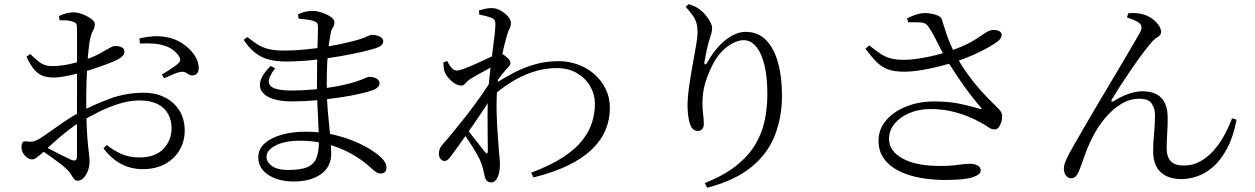

<svg xmlns="http://www.w3.org/2000/svg" viewBox="-20 -830 6040 924"><path d="M266.7 -732.6 263.9 -752.3Q279.8 -760.7 297.7 -765.6Q315.7 -770.6 334.5 -770.6Q353.6 -770.6 377 -761.6Q400.5 -752.6 418.3 -739.7Q436.2 -726.9 436.2 -714.8Q436.2 -697.6 427.6 -682.7Q419 -667.7 414 -644.3Q410 -625.5 406.5 -593.7Q402.9 -562 400.4 -521.8Q397.9 -481.6 396.5 -437.5Q395 -393.5 395 -350.2Q395 -270.7 397.4 -219.6Q399.7 -168.6 403 -137Q406.3 -105.4 408.6 -86.4Q410.9 -67.4 410.9 -50.9Q410.9 -28.7 403.1 -7.9Q395.2 12.9 382.1 26.3Q369 39.7 353.9 39.7Q342.6 39.7 335.7 30.7Q328.9 21.6 321 8Q313.1 -5.7 296.5 -20.1Q284.9 -31.2 263 -47.5Q241.2 -63.8 217.6 -80.7Q193.9 -97.7 174 -108.9L188.4 -128.3Q207.8 -118.7 231.8 -106.2Q255.7 -93.7 279.6 -81.7Q303.4 -69.7 321.7 -61.4Q338.5 -54.6 344.5 -59.7Q350.5 -64.8 350.5 -79.4Q350.5 -117.6 350.5 -181.9Q350.5 -246.3 350.5 -340Q350.5 -382.8 350.6 -436.6Q350.7 -490.3 350.7 -542.9Q350.7 -595.5 350.7 -636.8Q350.7 -678.1 350.5 -694.9Q350.3 -711.4 346 -716.9Q341.6 -722.5 330 -726.1Q316.8 -730.7 301.8 -731.8Q286.7 -732.8 266.7 -732.6ZM125.1 -570Q151.3 -545.3 167.7 -532.6Q184.1 -519.9 200.9 -515.5Q217.8 -511.1 243.5 -511.9Q261.8 -512.9 284.6 -516Q307.3 -519.2 333 -525.7Q358.7 -532.3 384.3 -540.5Q429.6 -555.9 458.3 -571.4Q487 -587 504.9 -597.7Q522.9 -608.5 534.2 -608.5Q540.5 -608.5 548.3 -607.7Q556 -606.9 562.7 -603.9Q569.5 -600.9 574.1 -596.1Q578.7 -591.3 578.9 -582.5Q579.1 -560 547 -543.9Q527.4 -533.9 499.3 -523.2Q471.3 -512.5 441.8 -502.6Q412.3 -492.7 387.4 -485.3Q369.7 -480.5 342.7 -473.7Q315.7 -466.9 287.8 -461.9Q259.9 -456.9 239.8 -456.9Q216.1 -456.9 193.3 -462.7Q170.5 -468.6 149.4 -490.1Q128.3 -511.5 107.6 -557.3ZM168.4 -161.4Q187.6 -173.3 220 -196.2Q252.4 -219.1 289.7 -244.8Q327.1 -270.5 361.7 -288.9Q431.9 -327.1 509.2 -355.3Q586.4 -383.6 671.8 -383.6Q729.9 -383.6 774.1 -361Q818.2 -338.5 843.6 -297.7Q868.9 -256.9 868.9 -201Q868.9 -150.3 844.6 -108.3Q820.3 -66.2 774.7 -41Q729.1 -15.9 665.8 -15.9Q630.4 -15.9 596.9 -26.6Q563.5 -37.3 533.6 -59.5Q503.8 -81.7 477.9 -116.2L493.8 -132.3Q524.2 -107.5 562.7 -89.9Q601.3 -72.3 651.5 -72.3Q726.9 -72.3 766.3 -113.4Q805.7 -154.4 805.7 -213.7Q805.7 -251.2 789 -281.5Q772.4 -311.8 738.3 -329.2Q704.3 -346.6 650.7 -346.6Q605 -346.6 555.4 -331.4Q505.9 -316.2 458.1 -292.8Q410.2 -269.4 367.6 -243.7Q339.6 -227.1 309.5 -203.8Q279.4 -180.5 251.2 -155.7Q222.9 -130.8 198.2 -107.2Q171.3 -82.2 157.7 -72.5Q144.1 -62.8 133.2 -62.8Q124.5 -62.8 116.8 -67.4Q109 -72 101.2 -79.9Q91.5 -89.8 87.4 -100Q83.4 -110.2 83.4 -121.2Q83.4 -138.8 88.8 -144.9Q94.3 -151.1 110.6 -149.5Q131.5 -146.4 143.2 -150Q154.8 -153.6 168.4 -161.4ZM653.3 -620.3 651.1 -645.5Q688.5 -653.6 720 -655.4Q751.5 -657.1 784.3 -650.6Q823.3 -643.8 857.4 -621.2Q891.6 -598.7 913.2 -568.5Q934.8 -538.2 936.4 -506.9Q937.2 -492.3 931.1 -480.8Q924.9 -469.3 910.7 -467.7Q899.3 -465.3 890.9 -470.5Q882.5 -475.6 873 -481.2Q863.4 -486.7 846.7 -483.4Q834 -481.6 810 -471Q785.9 -460.5 770.3 -453.3L758.8 -471.2Q769.5 -477.4 785.6 -487.6Q801.7 -497.8 816.9 -508.4Q832.1 -519.1 838.9 -525.8Q847.3 -534.5 847.5 -542.4Q847.8 -550.3 839.8 -561.7Q819.6 -590.3 789.4 -603.4Q759.1 -616.5 723.9 -619.7Q688.6 -622.8 653.3 -620.3Z M1416.9 -740.3Q1440.9 -738 1457.5 -735.8Q1474.1 -733.7 1490.1 -728.8Q1502.3 -724.2 1506.3 -718.5Q1510.3 -712.7 1510.3 -697.7Q1510.3 -691.6 1509.6 -665.8Q1508.8 -640.1 1507.9 -602.3Q1507 -564.6 1506.2 -522.4Q1505.4 -480.1 1505.4 -440.8Q1505.4 -377.2 1507.8 -320.7Q1510.2 -264.1 1512.5 -220.2Q1514.8 -176.2 1514.8 -150.7Q1514.8 -101.4 1503.3 -70.8Q1491.8 -40.3 1460.1 -26.1Q1428.4 -12 1365.6 -12Q1315.8 -12 1289.2 -31Q1262.6 -49.9 1262.6 -76.3Q1262.6 -107 1306.5 -129.9Q1350.4 -152.9 1424.4 -152.9Q1493.4 -152.9 1555.9 -136.2Q1618.4 -119.4 1671.6 -89.6Q1724.8 -59.7 1765.5 -21.8Q1779.2 -9.5 1789.4 -2.2Q1799.6 5.1 1812.7 5.1Q1824.7 5.1 1832.2 -2.1Q1839.7 -9.3 1839.7 -23.7Q1839.7 -38.9 1831.1 -52.3Q1822.4 -65.6 1806.1 -79.5Q1792.2 -92.3 1761.3 -111.5Q1730.4 -130.8 1684.6 -150.3Q1638.9 -169.7 1580 -183Q1521.1 -196.2 1450.6 -196.2Q1388.5 -196.2 1336.8 -181.9Q1285.1 -167.6 1254.1 -140.3Q1223.1 -113 1223.1 -73Q1223.1 -19.7 1271.4 11.8Q1319.7 43.4 1392.7 43.4Q1476.1 43.4 1525 7.9Q1573.9 -27.5 1573.9 -90.6Q1573.9 -129.6 1568.8 -178.8Q1563.7 -227.9 1558.1 -290.1Q1552.5 -352.3 1552.5 -428.6Q1552.5 -488.8 1555.1 -533.3Q1557.7 -577.9 1562.1 -611.2Q1566.5 -644.5 1571.2 -668.3Q1574.8 -687.8 1582.1 -697.7Q1589.4 -707.5 1589.4 -723.1Q1589.4 -736.4 1572 -748.6Q1554.5 -760.7 1530.1 -769Q1505.7 -777.4 1483.7 -777.4Q1463.8 -777.4 1446.3 -772.8Q1428.8 -768.2 1414.3 -761.3ZM1170.4 -652 1152.7 -638.1Q1178.9 -598.6 1208.2 -575.8Q1237.6 -553 1273.6 -543.5Q1309.5 -534 1355.6 -534Q1419 -534 1486.3 -541.1Q1553.6 -548.3 1614.9 -559Q1676.2 -569.7 1722.7 -580.5Q1769.3 -591.3 1791.3 -599.3Q1805.7 -604.5 1814.9 -611.3Q1824.2 -618.1 1824.2 -631.4Q1824.2 -642 1816.2 -648.5Q1808.1 -654.9 1796 -658.6Q1783.8 -662.4 1772 -662.4Q1761.7 -662.4 1748.3 -655.5Q1734.9 -648.6 1714.5 -642.1Q1690.3 -634.3 1648.9 -624.6Q1607.4 -614.9 1556.4 -606.1Q1505.4 -597.4 1451.3 -592Q1397.2 -586.6 1347 -586.6Q1300.3 -586.6 1270.2 -594.6Q1240.1 -602.7 1217.5 -617.4Q1194.9 -632 1170.4 -652ZM1303.9 -500.9 1282.6 -512.9Q1242.9 -473.4 1234 -441.8Q1225 -410.3 1241.6 -387.8Q1258.2 -365.2 1295.3 -353.6Q1332.4 -341.9 1384.8 -341.9Q1442.7 -341.9 1502.4 -347.4Q1562 -352.9 1616.4 -361.1Q1670.8 -369.3 1712.5 -378.8Q1754.2 -388.3 1776.7 -396.9Q1790.4 -402.5 1798.4 -410.4Q1806.4 -418.3 1806.4 -429.1Q1806.4 -444.8 1790.8 -452.6Q1775.2 -460.3 1758.6 -460.3Q1749.8 -460.3 1735.5 -453.5Q1721.2 -446.7 1695.7 -438.1Q1655.2 -424.9 1602.6 -415Q1550 -405.1 1493.2 -399.7Q1436.3 -394.3 1382.5 -394.3Q1332.9 -394.3 1304 -403.8Q1275.1 -413.3 1273.6 -436.3Q1272.1 -459.3 1303.9 -500.9Z M2355.6 -371.6 2357.1 -424.4Q2404.7 -455.1 2453.3 -480.2Q2501.8 -505.4 2555.1 -520.5Q2608.4 -535.7 2668.6 -535.7Q2717.6 -535.7 2762.1 -519.2Q2806.6 -502.7 2840.8 -472.5Q2874.9 -442.4 2895 -401.3Q2915 -360.3 2915 -310.5Q2915 -254.6 2894.2 -204.8Q2873.5 -155.1 2829.2 -112Q2784.9 -68.8 2715.1 -34.7Q2645.3 -0.5 2547.3 24L2536.5 1.1Q2630.6 -34.4 2690.5 -73.8Q2750.4 -113.2 2783.5 -156.1Q2816.7 -199 2829.9 -242.9Q2843 -286.8 2843 -330.5Q2843 -375.3 2820.8 -414.4Q2798.5 -453.5 2756.9 -477.9Q2715.2 -502.3 2658.1 -502.3Q2600.1 -502.3 2544.5 -483.7Q2488.9 -465.1 2440.7 -434.9Q2392.4 -404.8 2355.6 -371.6ZM2246 -451.7Q2230.2 -441.5 2220.8 -429.8Q2211.4 -418.1 2198.9 -418.1Q2184.8 -418.1 2168.1 -428.6Q2151.4 -439.2 2137.6 -455.7Q2123.9 -472.2 2118.4 -488.1Q2115.2 -499.5 2114.8 -509.8Q2114.3 -520 2113.7 -529.3L2131.8 -536.5Q2143.4 -513.3 2154.7 -501.9Q2165.9 -490.4 2179.3 -490.4Q2190 -490.4 2216 -500.3Q2242 -510.2 2272.6 -523.9Q2303.3 -537.6 2329.6 -550.1Q2355.9 -562.7 2366.2 -568.7Q2376 -574.1 2382.1 -574.7Q2388.2 -575.3 2397.2 -570.7Q2409.5 -563.4 2423 -550.5Q2436.5 -537.6 2436.5 -527.8Q2436.7 -519.2 2429.5 -511.2Q2422.3 -503.1 2412.7 -491.9Q2404.6 -483 2395 -470.9Q2385.3 -458.8 2375.5 -445.3Q2365.6 -431.7 2356.4 -419.1L2360.2 -477.1Q2365 -485.1 2369.5 -497.3Q2374 -509.5 2377.3 -522.1Q2354.8 -511.9 2331.2 -499.4Q2307.6 -486.9 2285.8 -474.5Q2263.9 -462.1 2246 -451.7ZM2202.2 -199.1 2218.1 -220.6Q2233.8 -200.2 2252.8 -176Q2271.9 -151.7 2288.7 -130.5Q2305.5 -109.2 2314 -98.5Q2327.2 -82.2 2327.6 -104.9Q2327.8 -134.9 2326.9 -181.3Q2326.1 -227.7 2326.3 -282.5Q2326.5 -337.2 2329.5 -389.4Q2333.3 -442.3 2339.2 -491.7Q2345.1 -541.2 2350.6 -584Q2356 -626.9 2360 -659.7Q2364 -692.4 2364 -712.3Q2364 -729.1 2358.9 -735.1Q2353.8 -741.2 2340.6 -746Q2330.6 -749.8 2317.1 -753.3Q2303.7 -756.7 2286.2 -759.8L2285.4 -780.3Q2298.9 -784.2 2314.4 -787.6Q2329.9 -791.1 2346.8 -791.1Q2368.1 -791.1 2389.5 -779Q2410.8 -766.9 2424.8 -750.2Q2438.8 -733.5 2438.8 -718.8Q2438.8 -704.1 2431.8 -691.4Q2424.7 -678.7 2416.7 -648.8Q2412.7 -634.9 2406.4 -610Q2400.2 -585.1 2393.4 -552Q2386.6 -518.9 2381.1 -481.7Q2375.6 -444.5 2373 -407.9Q2368.6 -349.1 2370.1 -288.9Q2371.6 -228.8 2375.4 -179.3Q2379.2 -129.8 2381.4 -100.2Q2383.1 -80.8 2384.5 -65.5Q2385.9 -50.2 2385.9 -33.6Q2385.9 -16.5 2381.6 2.2Q2377.3 20.9 2368 34.4Q2358.7 47.8 2344.6 47.8Q2330.6 47.8 2322.7 39.5Q2314.8 31.3 2311.6 13.8Q2307.6 -4.3 2304.2 -18.5Q2300.8 -32.7 2293.9 -49.8Q2288.7 -65 2272.7 -92.3Q2256.7 -119.7 2237.6 -149Q2218.5 -178.3 2202.2 -199.1ZM2354.3 -460 2352.4 -372.4Q2333.2 -341.4 2307.9 -303.6Q2282.6 -265.8 2255.8 -226.8Q2229 -187.8 2202.9 -151.4Q2176.8 -115 2155 -84.9Q2146.1 -72.6 2138.2 -64.1Q2130.3 -55.7 2119.2 -55.5Q2108.1 -55.3 2100.1 -65.3Q2092.2 -75.3 2092.2 -90.1Q2092.2 -104.2 2096.8 -114.9Q2101.3 -125.5 2115 -140.7Q2131.2 -158.5 2161.4 -195.1Q2191.6 -231.7 2227.1 -277.2Q2262.7 -322.7 2296.2 -370.7Q2329.6 -418.6 2354.3 -460Z M3280.1 -796.8 3293.4 -810.1Q3308.2 -805.8 3319.4 -801Q3330.6 -796.2 3341.5 -788.4Q3360.2 -775.8 3374.8 -758.5Q3389.5 -741.1 3398.3 -724.1Q3407 -707 3407 -695.7Q3407 -680.8 3403 -667.9Q3399 -655.1 3393.6 -637.3Q3386.2 -613.3 3381.2 -589.3Q3376.2 -565.4 3370.6 -536Q3368.3 -520.7 3373.1 -519.8Q3378 -518.9 3386.4 -533.8Q3409.7 -575.7 3439.4 -607.6Q3469 -639.6 3502.4 -658.1Q3535.8 -676.7 3568.2 -676.7Q3628.2 -676.7 3666.7 -637Q3705.3 -597.3 3724.3 -528.3Q3743.3 -459.4 3743.3 -369.8Q3743.3 -266.6 3709.1 -178.8Q3675 -91 3596.3 -26.3Q3517.6 38.4 3383.3 73.6L3371.8 51Q3462.9 14.8 3521.7 -31.5Q3580.4 -77.8 3613.4 -132.2Q3646.3 -186.5 3659.6 -248.3Q3672.9 -310.1 3672.9 -377Q3672.9 -458.8 3658.8 -516.7Q3644.8 -574.7 3618.9 -605.7Q3593.1 -636.7 3558.2 -636.7Q3535.1 -636.7 3507.8 -622.9Q3480.5 -609.2 3455.7 -584Q3430.9 -558.8 3413.1 -525.4Q3388.5 -478.6 3374.6 -432.8Q3360.6 -387 3360.6 -333.6Q3360.6 -303.5 3363.8 -279.9Q3367 -256.3 3367 -232.3Q3367 -217.5 3358.9 -208.6Q3350.8 -199.8 3339 -199.8Q3328.4 -199.8 3319.6 -205.1Q3310.8 -210.4 3303.7 -225.1Q3299.1 -235.8 3295.5 -252.6Q3291.9 -269.4 3290.3 -287.2Q3288.7 -304.9 3288.7 -317.6Q3288.7 -357.9 3295.9 -410.5Q3303.2 -463.1 3312.8 -515.6Q3322.4 -568.1 3329.7 -610.4Q3337 -652.6 3337 -672.5Q3337 -699.3 3331.8 -718.2Q3326.6 -737.2 3313.8 -755.3Q3301.1 -773.4 3280.1 -796.8Z M4476.9 -341.8Q4548.4 -341.8 4604.8 -329.4Q4661.2 -316.9 4695.1 -306.4Q4709.6 -302.6 4700.1 -312.9Q4672.6 -344.7 4644.7 -381.6Q4616.7 -418.6 4589.6 -459Q4562.5 -499.5 4536.3 -540.6Q4520 -568.9 4505.3 -597.7Q4490.7 -626.5 4477.1 -653.1Q4463.4 -679.7 4449.3 -699.8Q4436.3 -719.8 4414.7 -721.7Q4393 -723.5 4349.8 -722.9L4346 -742.3Q4371.4 -754.7 4392.6 -761Q4413.9 -767.2 4430.3 -767.2Q4457.6 -767.2 4482.9 -759Q4508.2 -750.8 4512.4 -737.2Q4520.7 -711.8 4529.2 -684.2Q4537.7 -656.6 4550.4 -625.4Q4563.1 -594.2 4583.2 -558.2Q4607 -514.7 4637.2 -472.7Q4667.3 -430.7 4701.3 -392.9Q4735.3 -355.1 4770 -322Q4787.8 -305 4794.9 -295.2Q4802 -285.5 4802.8 -272.6Q4803.6 -258.9 4799.1 -243.5Q4794.6 -228.1 4786.4 -217.6Q4778.2 -207.1 4767.1 -207.1Q4751.3 -207.1 4738 -216.7Q4724.7 -226.4 4703.5 -238.1Q4674.2 -255.1 4636.4 -270.3Q4598.7 -285.5 4554 -295.4Q4509.3 -305.2 4457.6 -305.2Q4402.1 -305.2 4356.9 -286.1Q4311.7 -266.9 4285.1 -234.7Q4258.5 -202.4 4258.5 -160.9Q4258.5 -103.7 4322.9 -67.6Q4387.2 -31.4 4503.6 -31.4Q4542.3 -31.4 4567.8 -34Q4593.2 -36.7 4611.8 -39.3Q4630.5 -41.9 4647.5 -41.9Q4670.5 -41.9 4685 -33.5Q4699.6 -25.1 4699.6 -9.4Q4699.6 10.4 4660.4 23.2Q4621.2 36 4527.2 36Q4464.9 36 4407.5 25.5Q4350.2 14.9 4305.2 -7.6Q4260.2 -30.2 4234.1 -66.2Q4207.9 -102.2 4207.9 -152.9Q4207.9 -207 4243.3 -249.6Q4278.7 -292.1 4339.9 -316.9Q4401.1 -341.8 4476.9 -341.8ZM4551.6 -584.5Q4613.4 -606.1 4648.5 -625.4Q4683.6 -644.7 4702.9 -659.1Q4722.2 -673.5 4737.2 -680.6Q4751.6 -687.1 4769.6 -685.4Q4787.6 -683.7 4796.1 -674Q4802.9 -665.3 4799.3 -654.4Q4795.6 -643.4 4785.2 -633.7Q4769.2 -620.7 4737.3 -602.5Q4705.4 -584.3 4663.9 -565.8Q4622.4 -547.3 4576.9 -532.3Q4546.6 -522.4 4503.6 -511.4Q4460.6 -500.4 4415.5 -492.8Q4370.5 -485.2 4331.9 -485Q4284.4 -484.7 4253.2 -496.4Q4222 -508.1 4197.5 -532.7Q4173 -557.4 4145.1 -595.6L4162.9 -611.7Q4193.7 -587.7 4216.5 -572Q4239.2 -556.3 4266 -549.1Q4292.8 -542 4332 -542Q4363.1 -542.2 4402.9 -548.3Q4442.7 -554.4 4482.2 -564.4Q4521.7 -574.5 4551.6 -584.5Z M5403.5 -746.1 5409.8 -766Q5425.1 -767.9 5445.3 -766.9Q5465.4 -765.8 5478.7 -761.5Q5502.2 -755.7 5522.5 -741.5Q5542.8 -727.3 5555.3 -709.5Q5567.9 -691.8 5567.9 -676.1Q5567.9 -661.1 5551 -651.5Q5534 -642 5515.2 -618.6Q5499.7 -600.2 5474.8 -567Q5449.9 -533.7 5422.8 -494Q5395.6 -454.2 5371 -416.1Q5346.3 -378 5330.5 -350.9Q5326.9 -344.5 5329.5 -341.9Q5332.1 -339.3 5338.5 -342.9Q5377.4 -366.8 5412.1 -378.7Q5446.7 -390.7 5476.4 -390.7Q5537.5 -390.7 5567.7 -360.1Q5598 -329.5 5599.3 -268.7Q5600.1 -234.3 5597.4 -192.4Q5594.6 -150.6 5594.6 -115.8Q5594.6 -75.1 5614.3 -54.2Q5634 -33.3 5677.5 -33.3Q5718.9 -33.3 5754.2 -52.3Q5789.5 -71.2 5818.6 -103.4Q5847.8 -135.6 5870.3 -176.3Q5892.8 -217 5909.4 -260.7L5931.1 -254Q5915.2 -171.7 5885.8 -116.4Q5856.4 -61.1 5819.9 -28.6Q5783.3 3.9 5743.4 17.9Q5703.5 31.9 5665.6 31.9Q5603 31.9 5566.5 -0.7Q5530 -33.4 5529.5 -101.1Q5529.3 -142.9 5533.9 -187.3Q5538.4 -231.7 5538.4 -276.2Q5538.4 -308.7 5522.5 -331.8Q5506.6 -354.9 5462.9 -354.9Q5415.6 -354.9 5372.6 -327.6Q5329.5 -300.4 5294.2 -257Q5259 -213.7 5235.3 -164.7Q5212.2 -117.6 5197.6 -75Q5183 -32.5 5172.2 -5.9Q5165.5 9.8 5156.9 18.8Q5148.3 27.7 5133.8 27.7Q5124.8 27.7 5117.1 22Q5109.4 16.3 5104.6 6Q5099.7 -4.4 5099.7 -18Q5099.7 -36.2 5111.8 -62.8Q5123.9 -89.4 5144.6 -125.2Q5165.3 -161 5190.9 -205.8Q5217.4 -251.2 5249.3 -305.6Q5281.2 -360 5314.7 -415.9Q5348.1 -471.8 5378.1 -522.6Q5408.1 -573.4 5430.9 -612.3Q5453.8 -651.3 5465 -671.3Q5474.9 -689.8 5473.4 -701.1Q5471.9 -712.4 5462.3 -719.4Q5451.9 -728 5434.7 -734.8Q5417.5 -741.7 5403.5 -746.1Z"/></svg>

Font: Source Han Serif JP VF
Style: Regular
Weight: 250
Designer: Ryoko NISHIZUKA 西塚涼子 (kana & ideographs); Frank Grießhammer (Latin, Greek & Cyrillic); Wenlong ZHANG 张文龙 (bopomofo); San
Foundry: Adobe
Version: Version 2.001;hotconv 1.1.0;makeotfexe 2.6.0